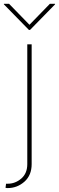

<svg xmlns="http://www.w3.org/2000/svg" viewBox="-43 -777 307 1002"><path d="M-14.2 203.1 -11.4 181.8H-2.8Q36.9 181.8 68.5 154.5Q99.4 127.5 99.4 79.5V-545.5H122.2V79.5Q122.2 137.4 84.9 170.8Q46.9 204.5 -2.8 204.5Q-5 204.5 -7.5 204.4Q-9.9 204.2 -14.2 203.1ZM4.3 -757.1 110.8 -647.7 217.3 -757.1H244.3V-754.3L113.6 -620.7H108L-22.7 -754.3V-757.1Z"/></svg>

Font: Inter P Thin
Style: Regular
Weight: 100
Designer: Rasmus Andersson
Foundry: rsms
Version: Version 3.018;git-588b23468